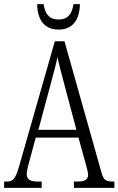

<svg xmlns="http://www.w3.org/2000/svg" viewBox="-20 -915 577 935"><path d="M265 -771C336 -771 368 -821 369 -895H338C329 -839 305 -820 265 -820C225 -820 201 -840 192 -895H161C162 -821 194 -771 265 -771ZM0 0H183V-31H162C122 -31 110 -45 110 -68C110 -84 119 -116 125 -137L154 -245H362L395 -126C401 -103 409 -77 409 -65C409 -43 397 -31 359 -31H340V0H537V-31H529C496 -31 484 -39 475 -72L294 -714H247L75 -112C56 -45 45 -31 14 -31H0ZM167 -283 225 -499C239 -552 253 -602 260 -637C267 -602 280 -554 298 -486L352 -283Z"/></svg>

Font: Noto Serif Armenian ExtraCondensed Light
Style: Regular
Weight: 300
Width: 2
Designer: Monotype Design Team
Foundry: Monotype Imaging Inc.
Version: Version 2.008